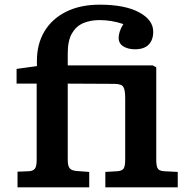

<svg xmlns="http://www.w3.org/2000/svg" viewBox="-20 -802 809 822"><path d="M55 0V-67L104 -69Q122 -70 129.5 -80Q137 -90 137 -117V-444H51V-507L138 -519V-541Q138 -614 170.5 -668Q203 -722 263.5 -752Q324 -782 407 -782Q514 -782 575 -749.5Q636 -717 636 -666Q636 -631 616.5 -611Q597 -591 558 -591Q528 -591 508 -603.5Q488 -616 488 -640Q488 -652 492.5 -666.5Q497 -681 508 -699Q458 -716 406 -716Q367 -716 336.5 -703Q306 -690 288 -659Q270 -628 270 -573V-522H634L649 -514V-117Q649 -95 654 -83Q659 -71 681 -69L741 -66V0H431V-66L484 -69Q504 -71 510 -81.5Q516 -92 516 -119V-382Q516 -417 508 -430Q500 -443 468 -443L270 -444V-118Q270 -92 278 -82Q286 -72 307 -70L362 -66V0Z"/></svg>

Font: Literata 7pt SemiBold
Style: Regular
Weight: 600
Designer: Latin by Veronika Burian and Jose Scaglione. Greek by Irene Vlachou. Cyrillic by Vera Evstafieva.
Foundry: TypeTogether
Version: Version 3.002